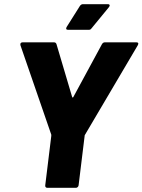

<svg xmlns="http://www.w3.org/2000/svg" viewBox="-20 -903 683 921"><path d="M306 -760H405C411 -760 415 -761 419 -767L502 -868C509 -876 507 -883 497 -883H378C372 -883 367 -880 363 -874L300 -774C295 -766 297 -760 306 -760ZM207 -2H344C350 -2 356 -7 357 -14L386 -251C386 -253 386 -255 388 -257L641 -686C646 -695 643 -700 634 -700H484C478 -700 473 -698 469 -691L332 -438C330 -434 328 -434 326 -438L251 -691C249 -698 244 -700 238 -700H89C80 -700 76 -695 78 -686L226 -257C226 -255 226 -253 226 -251L197 -14C196 -7 200 -2 207 -2Z"/></svg>

Font: Barlow ExtraBold
Style: Italic
Weight: 800
Italic angle: -7°
Designer: Jeremy Tribby
Foundry: Tribby Type
Version: Version 1.422;hotconv 1.0.109;makeotfexe 2.5.65596